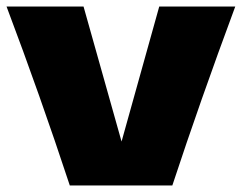

<svg xmlns="http://www.w3.org/2000/svg" viewBox="-20 -566 738 586"><path d="M698 -546Q590 -255 506 0H193Q103 -273 0 -546H235L351 -134L466 -546Z"/></svg>

Font: Mantou Sans
Style: Regular
Weight: 400
Designer: Mant0u / artakana
Foundry: Mant0u / artakana
Version: Version 1.001;October 22, 2023;FontCreator 14.0.0.2901 64-bi